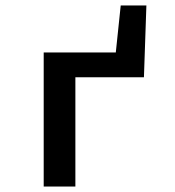

<svg xmlns="http://www.w3.org/2000/svg" viewBox="-20 -683 640 703"><path d="M140 0V-491H404L422 -663H516L507 -400H256V0Z"/></svg>

Font: Source Code Pro Semibold
Style: Regular
Weight: 600
Monospace: yes
Designer: Paul D. Hunt, Teo Tuominen
Foundry: Adobe Systems Incorporated
Version: Version 2.030;PS 1.000;hotconv 16.6.51;makeotf.lib2.5.65220